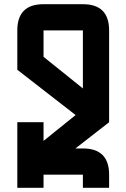

<svg xmlns="http://www.w3.org/2000/svg" viewBox="-20 -895 602 915"><path d="M187.5 -750V-625H186.5L375 -473.6V-750ZM187.5 -62.5V0H62.5V-312.5H187.5V-223.6L340.3 -346.7L62.5 -562.5V-750Q62.5 -875 187.5 -875H375Q500 -875 500 -750V-312.5L339.4 -187.5H375Q500 -187.5 500 -62.5V0H375V-62.5Z"/></svg>

Font: Oldtimer
Style: Regular
Weight: 400
Designer: GGBotNet
Foundry: GGBotNet
Version: 1.00